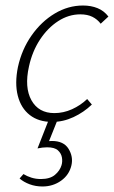

<svg xmlns="http://www.w3.org/2000/svg" viewBox="-20 -436 413 696"><path d="M169 6Q120 6 88 -19Q56 -44 44.5 -89Q33 -134 45 -193Q59 -257 94.5 -307.5Q130 -358 178.5 -387Q227 -416 281 -416Q310 -416 333.5 -406.5Q357 -397 373 -376L345 -350Q333 -366 315 -375Q297 -384 271 -384Q229 -384 191 -359.5Q153 -335 125 -292.5Q97 -250 85 -195Q68 -119 94 -72.5Q120 -26 177 -26Q210 -26 241 -40Q272 -54 296 -77L313 -57Q284 -29 246.5 -11.5Q209 6 169 6ZM156 0H188L154 85L132 80Q140 77 149.5 76Q159 75 168 75Q211 75 228.5 103.5Q246 132 239 163Q231 198 201.5 219Q172 240 134 240Q109 240 87.5 232Q66 224 51 211L65 195Q78 203 94 208Q110 213 128 213Q161 213 179 198Q197 183 203 163Q207 150 204.5 135Q202 120 190 109Q178 98 151 98Q143 98 134 99Q125 100 116 102Z"/></svg>

Font: Ysabeau Office ExtraLight
Style: Italic
Weight: 250
Italic angle: -12°
Designer: Christian Thalmann (Catharsis Fonts)
Version: Version 2.001;gftools[0.9.30]; featfreeze: tnum,lnum,ss02